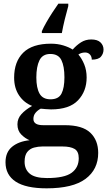

<svg xmlns="http://www.w3.org/2000/svg" viewBox="-20 -786 592 1046"><path d="M234 240Q121 240 65.5 203.5Q10 167 10 98Q10 43 46 13.5Q82 -16 141 -22Q117 -32 96 -53Q75 -74 75 -109Q75 -140 96.5 -164Q118 -188 155 -209Q111 -226 84 -266Q57 -306 57 -363Q57 -450 106.5 -499Q156 -548 258 -548Q294 -548 325 -538.5Q356 -529 376 -516Q397 -540 421.5 -555.5Q446 -571 477 -571Q511 -571 527.5 -555Q544 -539 544 -516Q544 -494 530 -477.5Q516 -461 480 -461Q480 -478 470 -489Q460 -500 444 -500Q423 -500 407 -489Q426 -467 439 -435Q452 -403 452 -364Q452 -289 405 -239.5Q358 -190 258 -190Q247 -190 229.5 -191.5Q212 -193 202 -194Q186 -186 174 -172Q162 -158 162 -138Q162 -104 215 -104H333Q429 -104 472 -63Q515 -22 515 47Q515 137 446 188.5Q377 240 234 240ZM255 -245Q299 -245 315 -276Q331 -307 331 -365Q331 -425 314.5 -458.5Q298 -492 254 -492Q212 -492 195 -457.5Q178 -423 178 -364Q178 -307 195.5 -276Q213 -245 255 -245ZM236 184Q331 184 370 155.5Q409 127 409 76Q409 39 386.5 25.5Q364 12 320 12H211Q188 12 165.5 18Q143 24 128.5 42Q114 60 114 95Q114 137 142.5 160.5Q171 184 236 184ZM208 -616Q217 -637 232.5 -664Q248 -691 265.5 -718Q283 -745 298 -766H352V-753Q343 -722 333 -681Q323 -640 317 -606H208Z"/></svg>

Font: Noto Serif Toto SemiBold
Style: Regular
Weight: 600
Designer: Monotype Design Team
Foundry: Monotype Imaging Inc.
Version: Version 2.001; ttfautohint (v1.8.4.7-5d5b)